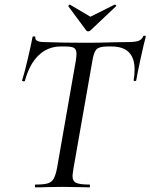

<svg xmlns="http://www.w3.org/2000/svg" viewBox="-20 -806 647 826"><path d="M306 -544Q309 -562 309 -574Q309 -593 299 -599.5Q289 -606 262 -606H241Q186 -606 146.5 -568.5Q107 -531 87 -458Q87 -456 83 -456Q80 -456 77 -457.5Q74 -459 75 -460Q84 -487 99 -550.5Q114 -614 120 -647Q121 -650 127 -649.5Q133 -649 132 -646Q129 -625 171 -625Q245 -622 354 -622Q405 -622 467 -624L530 -625Q560 -625 575 -630Q590 -635 596 -650Q598 -653 603 -652.5Q608 -652 607 -648Q599 -619 584.5 -552Q570 -485 566 -460Q565 -457 559.5 -457.5Q554 -458 555 -462Q559 -483 559 -507Q559 -606 460 -606H441Q407 -606 395 -593.5Q383 -581 377 -542L296 -81Q292 -55 292 -49Q292 -27 307.5 -19.5Q323 -12 365 -12Q367 -12 367 -6Q367 0 365 0Q335 0 318 -1L248 -2L181 -1Q164 0 133 0Q130 0 130 -6Q130 -12 133 -12Q168 -12 185 -17Q202 -22 210.5 -36.5Q219 -51 225 -81ZM274 -780Q274 -782 277 -784.5Q280 -787 281 -786L369 -734L473 -786H474Q477 -786 479.5 -783Q482 -780 479 -779L369 -675Q365 -671 359 -671Q354 -671 351 -675L274 -779Z"/></svg>

Font: CormorantInfant-MediumItalic
Style: Italic
Weight: 500
Italic angle: -10°
Designer: Christian Thalmann (Catharsis Fonts)
Foundry: Catharsis Fonts
Version: Version 3.303